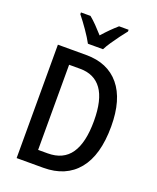

<svg xmlns="http://www.w3.org/2000/svg" viewBox="-169 -1038 926 1136"><g transform="rotate(20 294.5 -470.0)"><path d="M539 -367Q539 -186 462.5 -93Q386 0 245 0H77V-714H256Q391 -714 465 -625Q539 -536 539 -367ZM432 -362Q432 -496 385.5 -560.5Q339 -625 250 -625H180V-89H240Q338 -89 385 -157.5Q432 -226 432 -362ZM242 -780Q225 -812 195.5 -854.5Q166 -897 140 -929V-940H200Q221 -923 244 -899.5Q267 -876 290 -850Q315 -878 335 -898Q355 -918 380 -940H440V-929Q424 -909 404.5 -883Q385 -857 366.5 -829.5Q348 -802 337 -780Z"/></g></svg>

Font: Noto Sans Georgian Condensed Medium
Style: Regular
Weight: 500
Width: 3
Designer: Monotype Design Team, Akaki Razmadze
Foundry: Google LLC
Version: Version 2.005; ttfautohint (v1.8.4.7-5d5b)